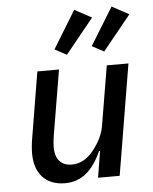

<svg xmlns="http://www.w3.org/2000/svg" viewBox="-55 -832 711 891"><g transform="rotate(-5 300.0 -387.0)"><path d="M366.5 0H467.3L553.3 -516H452.4L405.5 -236.2C396.7 -182.9 362.9 -139.6 350.5 -124.3C323.5 -91.6 292.3 -71.4 251.1 -71.4C197.4 -71.4 173.7 -108 173.7 -157.7C173.7 -173.3 175.8 -193.5 179.3 -215.2L229.8 -516H128.9L79.2 -216.3C73.5 -185 71.4 -159.8 71.4 -137.1C71.4 -47.6 120.7 12.1 211.6 12.1C294.4 12.1 343.8 -39.8 382.1 -122.5H386.7ZM217 -610.8 272.4 -581 403.8 -742.9 324.2 -785.9ZM390.6 -610.8 446 -581 577.4 -742.9 498.2 -785.9Z"/></g></svg>

Font: Margiela Mono Italic Medium It
Style: Regular
Weight: 500
Designer: Mike Abbink, Paul van der Laan, Pieter van Rosmalen
Foundry: Bold Monday
Version: Version 2.003 2021